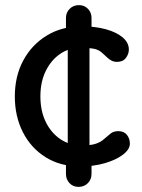

<svg xmlns="http://www.w3.org/2000/svg" viewBox="-20 -731 555 751"><path d="M338 -51Q338 -29 323.5 -14.5Q309 0 287 0Q266 0 252 -14.5Q238 -29 238 -51V-109L245 -147V-562L238 -607V-661Q238 -682 252.5 -696.5Q267 -711 289 -711Q310 -711 324 -696.5Q338 -682 338 -661V-606L330 -572V-144L338 -108ZM294 -80Q216 -80 158.5 -116Q101 -152 69.5 -214Q38 -276 38 -354Q38 -433 71 -494.5Q104 -556 163 -592Q222 -628 299 -628Q353 -628 394.5 -616.5Q436 -605 460 -584.5Q484 -564 484 -537Q484 -520 472.5 -504.5Q461 -489 438 -489Q426 -489 417 -493.5Q408 -498 400.5 -505Q393 -512 382 -522Q367 -537 346 -540.5Q325 -544 294 -544Q250 -544 215 -520Q180 -496 159 -453.5Q138 -411 138 -354Q138 -297 159 -254Q180 -211 216.5 -186.5Q253 -162 299 -162Q334 -162 354 -168.5Q374 -175 388 -188Q401 -199 412.5 -208.5Q424 -218 443 -218Q465 -218 476.5 -203.5Q488 -189 488 -169Q488 -147 461.5 -126.5Q435 -106 391 -93Q347 -80 294 -80Z"/></svg>

Font: Quicksand Light SemiBold
Style: Regular
Weight: 600
Version: Version 3.006